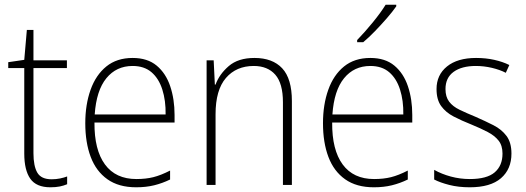

<svg xmlns="http://www.w3.org/2000/svg" viewBox="-20 -785 2233 815"><path d="M199 -24Q218 -24 235 -27.5Q252 -31 265 -36V-3Q251 3 234 6.5Q217 10 194 10Q134 10 108.5 -26.5Q83 -63 83 -133V-496H15V-521L83 -531L94 -658H122V-529H264V-496H122V-135Q122 -80 138.5 -52Q155 -24 199 -24Z M543 -539Q606 -539 645 -506.5Q684 -474 702.5 -419Q721 -364 721 -297V-265H381Q380 -149 425.5 -87Q471 -25 559 -25Q599 -25 631 -33Q663 -41 702 -61V-23Q669 -7 634.5 1.5Q600 10 558 10Q484 10 436 -24Q388 -58 365 -119Q342 -180 342 -262Q342 -341 364.5 -404Q387 -467 431.5 -503Q476 -539 543 -539ZM543 -505Q474 -505 431.5 -453Q389 -401 382 -299H683Q684 -358 669 -405Q654 -452 623 -478.5Q592 -505 543 -505Z M1060 -539Q1137 -539 1178 -495Q1219 -451 1219 -356V0H1181V-351Q1181 -431 1148.5 -468Q1116 -505 1057 -505Q983 -505 939 -454Q895 -403 895 -300V0H857V-529H887L892 -426H895Q911 -470 951 -504.5Q991 -539 1060 -539Z M1552 -539Q1615 -539 1654 -506.5Q1693 -474 1711.5 -419Q1730 -364 1730 -297V-265H1390Q1389 -149 1434.5 -87Q1480 -25 1568 -25Q1608 -25 1640 -33Q1672 -41 1711 -61V-23Q1678 -7 1643.5 1.5Q1609 10 1567 10Q1493 10 1445 -24Q1397 -58 1374 -119Q1351 -180 1351 -262Q1351 -341 1373.5 -404Q1396 -467 1440.5 -503Q1485 -539 1552 -539ZM1552 -505Q1483 -505 1440.5 -453Q1398 -401 1391 -299H1692Q1693 -358 1678 -405Q1663 -452 1632 -478.5Q1601 -505 1552 -505ZM1662 -758Q1646 -735 1622 -707.5Q1598 -680 1572 -653Q1546 -626 1522 -606H1496V-615Q1528 -648 1562 -689.5Q1596 -731 1617 -765H1662Z M2151 -133Q2151 -67 2106.5 -28.5Q2062 10 1974 10Q1926 10 1887 0Q1848 -10 1823 -23V-64Q1855 -46 1894 -35.5Q1933 -25 1974 -25Q2047 -25 2080 -53.5Q2113 -82 2113 -133Q2113 -167 2096.5 -188Q2080 -209 2050.5 -224.5Q2021 -240 1982 -256Q1939 -273 1905.5 -290.5Q1872 -308 1852.5 -335Q1833 -362 1833 -407Q1833 -467 1877.5 -503Q1922 -539 2001 -539Q2042 -539 2078 -531Q2114 -523 2142 -509L2127 -476Q2102 -489 2068 -497Q2034 -505 2000 -505Q1940 -505 1905.5 -480Q1871 -455 1871 -407Q1871 -374 1886.5 -353.5Q1902 -333 1931 -319Q1960 -305 1999 -289Q2040 -271 2074.5 -253.5Q2109 -236 2130 -208Q2151 -180 2151 -133Z"/></svg>

Font: Noto Sans Arabic SemCond ExtLt
Style: Regular
Weight: 200
Width: 4
Designer: Monotype Design Team, Nadine Chahine, Nizar Qandah and Khaled Hosny
Foundry: Monotype Imaging Inc.
Version: Version 2.012; ttfautohint (v1.8.4.7-5d5b)